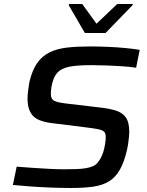

<svg xmlns="http://www.w3.org/2000/svg" viewBox="-20 -927 731 955"><path d="M334 8Q286 8 234 6Q182 4 133 0.5Q84 -3 44 -7L63 -98Q101 -95 144 -92Q187 -89 227.5 -87Q268 -85 298 -85Q334 -85 360.5 -86Q387 -87 407.5 -90.5Q428 -94 444 -101Q458 -108 468.5 -121.5Q479 -135 486.5 -152Q494 -169 498 -186.5Q502 -204 504 -219.5Q506 -235 506 -245Q506 -262 499 -270.5Q492 -279 472 -283.5Q452 -288 411 -293L235 -315Q166 -324 141.5 -353.5Q117 -383 117 -435Q117 -452 119.5 -473.5Q122 -495 126 -518Q140 -578 165 -613.5Q190 -649 227.5 -667Q265 -685 314.5 -690.5Q364 -696 426 -696Q470 -696 516.5 -694Q563 -692 604.5 -688Q646 -684 675 -679L657 -590Q626 -595 587 -597.5Q548 -600 509 -601.5Q470 -603 436 -603Q399 -603 371.5 -601Q344 -599 324 -595Q304 -591 289 -583Q274 -576 263 -562.5Q252 -549 245.5 -531Q239 -513 236 -495Q233 -477 233 -459Q233 -434 250 -425.5Q267 -417 310 -412L480 -392Q523 -387 555 -377.5Q587 -368 605 -344Q623 -320 623 -271Q623 -260 621.5 -246Q620 -232 618 -216.5Q616 -201 612 -183Q598 -121 576 -82.5Q554 -44 521.5 -24.5Q489 -5 443 1.5Q397 8 334 8ZM402 -763 322 -901 324 -907H389L460 -809L563 -907H641L639 -901L505 -763Z"/></svg>

Font: Saira SemiExpanded Medium
Style: Italic
Weight: 500
Width: 6
Italic angle: -12°
Designer: Hector Gatti with collaboration of the Omnibus-Type team
Foundry: Omnibus-Type
Version: Version 1.101